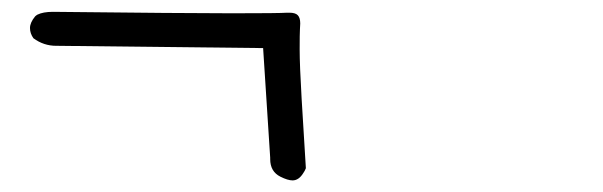

<svg xmlns="http://www.w3.org/2000/svg" viewBox="-20 -518 1040 331"><path d="M37.6 -452.1Q55.2 -439 77.1 -439Q78.6 -439 79.6 -439H80.1L433.6 -435.1L445.8 -246.1Q445.8 -244.6 445.8 -243.7Q445.8 -222.2 463.4 -213.4Q476.1 -207 484.4 -207Q495.1 -207 502.9 -219.7Q505.4 -223.1 507.3 -228L500 -347.7Q496.6 -405.8 496.6 -433.1Q496.6 -460.4 497.1 -467.8Q497.6 -475.1 497.6 -477.5Q497.6 -487.3 493.4 -491.7Q489.3 -496.1 479 -496.1Q477.1 -496.1 475.1 -496.1Q461.9 -495.1 379.9 -495.1Q297.9 -495.1 71.3 -497.6Q54.2 -497.6 44.4 -492.7Q42 -491.2 40.5 -489.7Q31.7 -479 31.7 -469.7Q31.7 -460.4 37.6 -452.1Z"/></svg>

Font: NaikaiFont
Style: Light
Weight: 300
Version: Version 1.89